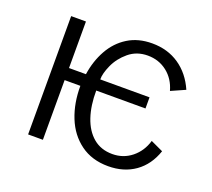

<svg xmlns="http://www.w3.org/2000/svg" viewBox="-93 -615 821 744"><g transform="rotate(20 317.5 -243.0)"><path d="M210.9 -246.1H146V0H85V-487.8H146V-295.9H215.8Q224.1 -352.5 249.5 -397.9Q274.9 -443.4 317.1 -469.7Q359.4 -496.1 417 -496.1Q481 -496.1 528.6 -463.6Q576.2 -431.2 602.1 -372.1L543.9 -346.2Q531.2 -392.1 497.1 -418.9Q462.9 -445.8 417 -445.8Q371.6 -445.8 339.1 -418.7Q306.6 -391.6 290.5 -355.7Q274.4 -319.8 274.9 -295.9H478V-250H274.9Q274.4 -188.5 290.3 -141.1Q306.2 -93.8 338.1 -66.9Q370.1 -40 417 -40Q462.4 -40 496.6 -67.6Q530.8 -95.2 543.9 -140.1L595.2 -116.2Q574.7 -55.7 528.6 -22.9Q482.4 9.8 418 9.8Q350.6 9.8 303.7 -24.7Q256.8 -59.1 233.6 -117.2Q210.4 -175.3 210.9 -246.1Z"/></g></svg>

Font: Acari Sans Light
Style: Regular
Weight: 300
Designer: Alfredo Marco Pradil and Stefan Peev
Foundry: Hanken Design Co.
Version: Version 1.045;January 11, 2019;FontCreator 11.5.0.2425 64-bi